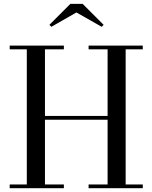

<svg xmlns="http://www.w3.org/2000/svg" viewBox="-20 -990 802 1010"><path d="M731 -750V-730.5H641V-19.5H731V0H446V-19.5H546V-360H216.5V-19.5H316V0H31V-19.5H121V-730.5H31V-750H316V-730.5H216.5V-380H546V-730.5H446V-750ZM250 -849 240 -859.5 350 -969.5H415L525 -859.5L515 -849L382 -924.5Z"/></svg>

Font: Bodoni Moda
Style: Regular
Weight: 400
Designer: Owen Earl
Foundry: indestructible type
Version: Version 2.005